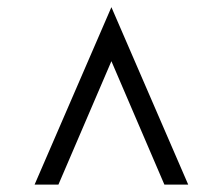

<svg xmlns="http://www.w3.org/2000/svg" viewBox="-20 -676 616 531"><path d="M75.7 -165.5 288.1 -656.2 500.5 -165.5H434.6L288.1 -506.8L141.6 -165.5Z"/></svg>

Font: Kay Pho Du
Style: Regular
Weight: 400
Designer: Victor Gaultney, Khu Oo Reh
Foundry: SIL International
Version: Version 3.000